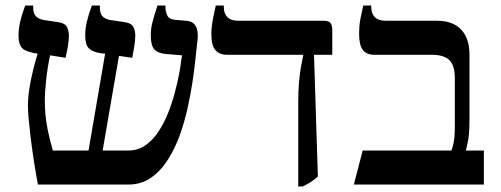

<svg xmlns="http://www.w3.org/2000/svg" viewBox="-20 -667 1811 694"><path d="M117 0Q108 -48 101.5 -91.5Q95 -135 90.5 -172.5Q86 -210 83.5 -238.5Q81 -267 81 -285Q81 -313 86 -345.5Q91 -378 99 -411Q107 -444 116 -473L99 -476Q81 -480 69.5 -486Q58 -492 52.5 -505Q47 -518 47 -540Q47 -561 52.5 -586.5Q58 -612 71 -647H100V-640Q100 -618 110.5 -607.5Q121 -597 142 -594L184 -588Q215 -584 222 -569.5Q229 -555 229 -540Q229 -519 225 -497Q221 -475 217 -458L161 -467Q152 -425 147 -380Q142 -335 142 -301Q142 -282 144 -256Q146 -230 152.5 -197.5Q159 -165 171 -123H300L360 -473L341 -475Q313 -480 300.5 -493Q288 -506 288 -540Q288 -563 294 -588.5Q300 -614 312 -647H341V-640Q341 -618 351 -607.5Q361 -597 382 -594L425 -588Q455 -584 462 -569.5Q469 -555 469 -540Q469 -519 465 -497Q461 -475 458 -458L410 -465L351 -123H444Q478 -123 504.5 -141Q531 -159 551.5 -189.5Q572 -220 586.5 -256Q601 -292 611 -329Q621 -366 627 -397.5Q633 -429 635 -449L638 -467L578 -472Q549 -475 537 -489.5Q525 -504 525 -540Q525 -561 530 -582.5Q535 -604 549 -647H578V-640Q578 -626 584.5 -611.5Q591 -597 616 -595L653 -592Q670 -591 680 -582Q690 -573 693 -558Q696 -543 694 -523L685 -441Q682 -412 675.5 -369Q669 -326 658 -276Q647 -226 629.5 -177.5Q612 -129 586 -88.5Q560 -48 525 -24Q490 0 445 0Z M1058 7V-295Q1058 -340 1061 -372.5Q1064 -405 1068.5 -428.5Q1073 -452 1076 -467V-469H800Q773 -469 758.5 -486Q744 -503 744 -543Q744 -558 745.5 -571.5Q747 -585 750.5 -602.5Q754 -620 760 -647H789V-641Q789 -618 802 -605Q815 -592 841 -592H1150Q1167 -592 1174 -584.5Q1181 -577 1181 -557V-469H1115L1129 -29Q1117 -18 1104 -9.5Q1091 -1 1074 7Z M1259 0 1291 -123H1612Q1617 -138 1619.5 -150Q1622 -162 1623 -177.5Q1624 -193 1624 -219V-384Q1624 -431 1604 -450Q1584 -469 1540 -469H1333Q1305 -469 1291.5 -486.5Q1278 -504 1278 -545Q1278 -559 1279 -572Q1280 -585 1283.5 -602.5Q1287 -620 1293 -647H1322V-641Q1322 -618 1335 -605Q1348 -592 1374 -592H1559Q1617 -592 1647 -560Q1677 -528 1677 -469V-249Q1677 -219 1676 -196.5Q1675 -174 1671.5 -156.5Q1668 -139 1664 -123H1729V0Z"/></svg>

Font: Noto Serif Hebrew Medium
Style: Regular
Weight: 500
Version: Version 2.003